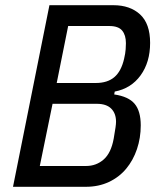

<svg xmlns="http://www.w3.org/2000/svg" viewBox="-20 -718 616 738"><path d="M170 -698H416Q480 -698 518.5 -662.5Q557 -627 557 -553Q557 -479 520.5 -428.5Q484 -378 421 -366L419 -355Q474 -347 497.5 -319Q521 -291 521 -236Q521 -188 506.5 -145Q492 -102 465 -69.5Q438 -37 398.5 -18.5Q359 0 310 0H30ZM311 -80Q350 -80 378.5 -105Q407 -130 417 -185Q422 -214 424 -228Q426 -242 426 -250Q426 -282 407.5 -300.5Q389 -319 352 -319H182L133 -80ZM348 -399Q393 -399 419.5 -421.5Q446 -444 457 -492Q462 -513 463 -528.5Q464 -544 464 -552Q464 -583 449.5 -600.5Q435 -618 400 -618H242L198 -399Z"/></svg>

Font: IBM Plex Sans Condensed Text
Style: Italic
Weight: 450
Width: 3
Italic angle: -11°
Designer: Mike Abbink, Paul van der Laan, Pieter van Rosmalen
Foundry: Bold Monday
Version: Version 1.1